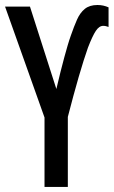

<svg xmlns="http://www.w3.org/2000/svg" viewBox="-20 -740 450 760"><path d="M203.1 -387.7Q211.9 -425.3 219.7 -456.3Q227.5 -487.3 234.4 -512.7Q241.2 -538.1 247.6 -559.6Q253.9 -581.1 260.7 -600.1Q272.9 -635.3 284.9 -662.4Q296.9 -689.5 315.7 -704.8Q334.5 -720.2 365.7 -720.2Q377.9 -720.2 388.9 -717.8Q399.9 -715.3 409.7 -710.9V-633.3Q404.3 -635.3 399.2 -636.5Q394 -637.7 388.7 -637.7Q372.6 -637.7 359.4 -617.9Q346.2 -598.1 328.1 -551.3Q320.3 -529.3 311 -500Q301.8 -470.7 291.5 -435.5Q281.2 -400.4 270.5 -360.6Q259.8 -320.8 248.5 -277.3V0H156.2V-274.9L0 -713.9H98.6Z"/></svg>

Font: Open Sans Condensed Medium
Style: Regular
Weight: 500
Width: 3
Designer: Monotype Design Team
Foundry: Monotype Imaging Inc.
Version: Version 3.000